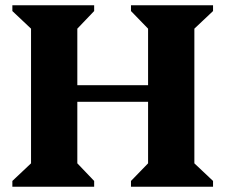

<svg xmlns="http://www.w3.org/2000/svg" viewBox="-20 -710 857 730"><path d="M478 0V-22L543 -89V-601L478 -668V-690H790V-668L719 -601V-89L790 -22V0ZM27 0V-22L98 -89V-601L27 -668V-690H338V-668L274 -601V-89L338 -22V0ZM203 -323V-386H619V-323Z"/></svg>

Font: Platypi Light
Style: Bold
Weight: 700
Version: Version 1.200